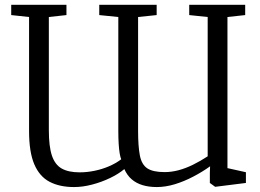

<svg xmlns="http://www.w3.org/2000/svg" viewBox="-20 -763 1079 796"><path d="M996.5 -743V-700.5L923 -692.5V-66L999.5 -49V-4.5L872 11.5L850 -4.5V-47.5L851 -73.5Q819 -50.5 781.2 -30.8Q743.5 -11 704.8 0.8Q666 12.5 630.5 12.5Q597 12.5 570.8 4.5Q544.5 -3.5 525.8 -19.8Q507 -36 495.5 -62Q471 -41.5 436 -24.8Q401 -8 362 2.2Q323 12.5 287 12.5Q227.5 12.5 185.8 -9.2Q144 -31 122.2 -81.8Q100.5 -132.5 100.5 -220V-692.5L26.5 -700.5V-743H255.5V-700.5L182.5 -692.5V-223Q182.5 -156 195.2 -118Q208 -80 236 -64.2Q264 -48.5 310 -48.5Q340.5 -48.5 371.2 -54.8Q402 -61 430.5 -73Q459 -85 482.5 -102.5Q479 -111 476.2 -127Q473.5 -143 472 -166.8Q470.5 -190.5 470.5 -222V-692.5L391.5 -700.5V-743H629.5V-700.5L552.5 -692.5V-221Q552.5 -156.5 559.8 -118.8Q567 -81 590.5 -65.2Q614 -49.5 662.5 -49.5Q690.5 -49.5 720 -57.2Q749.5 -65 780 -80Q810.5 -95 841 -115V-692.5L764.5 -700.5V-743Z"/></svg>

Font: Merriweather 20pt Light
Style: Regular
Weight: 300
Version: Version 2.100